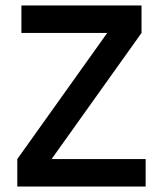

<svg xmlns="http://www.w3.org/2000/svg" viewBox="-20 -680 594 700"><path d="M511 0H43V-100L371 -560H58V-660H496V-560L168 -100H511Z"/></svg>

Font: Quattrocento Sans
Style: Bold
Weight: 700
Designer: Pablo Impallari
Foundry: Pablo Impallari, Igino Marini, Brenda Gallo
Version: Version 2.000